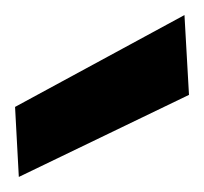

<svg xmlns="http://www.w3.org/2000/svg" viewBox="-20 -777 271 255"><path d="M5 -542 0 -635 225 -757 231 -651Z"/></svg>

Font: DM Sans 20pt
Style: Bold
Weight: 700
Version: Version 4.004;gftools[0.9.30]